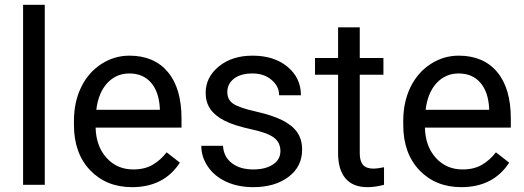

<svg xmlns="http://www.w3.org/2000/svg" viewBox="-20 -770 2185 800"><path d="M166.5 0H76.2V-750H166.5Z M530.3 9.8Q422.9 9.8 355.5 -60.8Q288.1 -131.3 288.1 -249.5V-266.1Q288.1 -344.7 318.1 -406.5Q348.1 -468.3 402.1 -503.2Q456.1 -538.1 519 -538.1Q622.1 -538.1 679.2 -470.2Q736.3 -402.3 736.3 -275.9V-238.3H378.4Q380.4 -160.2 424.1 -112.1Q467.8 -64 535.2 -64Q583 -64 616.2 -83.5Q649.4 -103 674.3 -135.3L729.5 -92.3Q663.1 9.8 530.3 9.8ZM519 -463.9Q464.4 -463.9 427.2 -424.1Q390.1 -384.3 381.3 -312.5H646V-319.3Q642.1 -388.2 608.9 -426Q575.7 -463.9 519 -463.9Z M1148.4 -140.1Q1148.4 -176.8 1120.8 -197Q1093.3 -217.3 1024.7 -231.9Q956.1 -246.6 915.8 -267.1Q875.5 -287.6 856.2 -315.9Q836.9 -344.2 836.9 -383.3Q836.9 -448.2 891.8 -493.2Q946.8 -538.1 1032.2 -538.1Q1122.1 -538.1 1178 -491.7Q1233.9 -445.3 1233.9 -373H1143.1Q1143.1 -410.2 1111.6 -437Q1080.1 -463.9 1032.2 -463.9Q982.9 -463.9 955.1 -442.4Q927.2 -420.9 927.2 -386.2Q927.2 -353.5 953.1 -336.9Q979 -320.3 1046.6 -305.2Q1114.3 -290 1156.2 -269Q1198.2 -248 1218.5 -218.5Q1238.8 -189 1238.8 -146.5Q1238.8 -75.7 1182.1 -33Q1125.5 9.8 1035.2 9.8Q971.7 9.8 922.9 -12.7Q874 -35.2 846.4 -75.4Q818.8 -115.7 818.8 -162.6H909.2Q911.6 -117.2 945.6 -90.6Q979.5 -64 1035.2 -64Q1086.4 -64 1117.4 -84.7Q1148.4 -105.5 1148.4 -140.1Z M1479 -656.2V-528.3H1577.6V-458.5H1479V-130.9Q1479 -99.1 1492.2 -83.3Q1505.4 -67.4 1537.1 -67.4Q1552.7 -67.4 1580.1 -73.2V0Q1544.4 9.8 1510.7 9.8Q1450.2 9.8 1419.4 -26.9Q1388.7 -63.5 1388.7 -130.9V-458.5H1292.5V-528.3H1388.7V-656.2Z M1902.3 9.8Q1794.9 9.8 1727.5 -60.8Q1660.2 -131.3 1660.2 -249.5V-266.1Q1660.2 -344.7 1690.2 -406.5Q1720.2 -468.3 1774.2 -503.2Q1828.1 -538.1 1891.1 -538.1Q1994.1 -538.1 2051.3 -470.2Q2108.4 -402.3 2108.4 -275.9V-238.3H1750.5Q1752.4 -160.2 1796.1 -112.1Q1839.8 -64 1907.2 -64Q1955.1 -64 1988.3 -83.5Q2021.5 -103 2046.4 -135.3L2101.6 -92.3Q2035.2 9.8 1902.3 9.8ZM1891.1 -463.9Q1836.4 -463.9 1799.3 -424.1Q1762.2 -384.3 1753.4 -312.5H2018.1V-319.3Q2014.2 -388.2 1981 -426Q1947.8 -463.9 1891.1 -463.9Z"/></svg>

Font: Vazir
Style: Regular
Weight: 400
Designer: Saber Rastikerdar
Foundry: Saber Rastikerdar
Version: Version 30.0.0